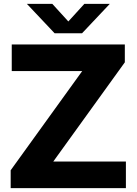

<svg xmlns="http://www.w3.org/2000/svg" viewBox="-20 -969 704 989"><path d="M35 0V-92L403.5 -603H40.5V-740H623V-648L254.5 -137H628.5V0ZM261.5 -797.5 118.5 -949H249.5L332 -858.5L414.5 -949H545.5L402.5 -797.5Z"/></svg>

Font: Encode Sans SmExp
Style: Bold
Weight: 700
Width: 6
Designer: Multiple Designers
Foundry: Impallari Type
Version: Version 3.002; ttfautohint (v1.8.3) -l 8 -r 50 -G 200 -x 14 